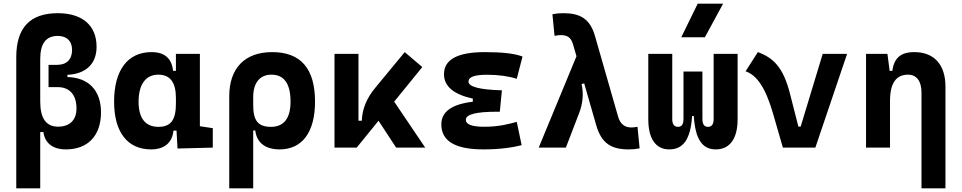

<svg xmlns="http://www.w3.org/2000/svg" viewBox="-20 -815 5313 1060"><path d="M343.8 9.8C465.8 9.8 537.6 -66.4 537.6 -195.3C537.6 -315.4 468.8 -387.2 352.1 -389.6V-401.9C454.6 -406.7 513.2 -462.9 513.2 -556.6C513.2 -674.3 435.1 -742.2 298.8 -742.2C146 -742.2 69.8 -662.1 69.8 -499.5V224.6H202.1V-85.9H219.7C227.5 -24.9 271.5 9.8 343.8 9.8ZM202.1 -253.9V-489.7C202.1 -575.2 234.4 -616.7 298.8 -616.7C348.6 -616.7 377.9 -588.4 377.9 -539.6C377.9 -486.8 347.7 -457 295.9 -457H248V-334H298.8C364.3 -334 402.3 -291.5 402.3 -216.3C402.3 -151.9 364.7 -115.7 300.8 -115.7C234.9 -115.7 202.1 -161.1 202.1 -253.9Z M814.5 9.8C884.3 9.8 931.2 -24.9 937.5 -93.8H954.6L960 4.9L1154.8 0V-107.4L1083.5 -118.2V-517.6H951.2V-423.8H935.5C928.2 -493.2 888.7 -527.3 816.4 -527.3C685.1 -527.3 609.9 -427.7 609.9 -253.9C609.9 -84 684.6 9.8 814.5 9.8ZM951.2 -242.7C951.2 -157.2 926.3 -114.7 855 -114.7C782.7 -114.7 745.1 -161.6 745.1 -253.9C745.1 -349.1 784.7 -402.8 854 -402.8C918.9 -402.8 951.2 -360.4 951.2 -274.9Z M1523.4 9.8C1647.9 9.8 1719.2 -84 1719.2 -253.9C1719.2 -436.5 1640.6 -527.3 1482.4 -527.3C1331.5 -527.3 1245.6 -438.5 1245.6 -283.2V224.6H1377.9V-94.7H1389.2C1397.5 -25.4 1447.3 9.8 1523.4 9.8ZM1377.9 -234.9V-278.8C1377.9 -357.4 1414.1 -402.8 1478.5 -402.8C1548.3 -402.8 1584 -353.5 1584 -253.9C1584 -161.6 1546.9 -114.7 1476.1 -114.7C1403.8 -114.7 1377.9 -149.9 1377.9 -234.9Z M1826.7 0H1949.2L2069.8 -148.4L2167 0H2327.6L2156.2 -253.9L2311.5 -444.8L2214.4 -527.3L2052.7 -331.5C2004.9 -274.4 1979.5 -213.4 1977.5 -148.4H1959V-517.6H1826.7Z M2649.4 9.8C2734.4 9.8 2805.7 0.5 2859.9 -13.7L2833 -142.1C2789.1 -130.9 2737.8 -115.2 2653.3 -115.2C2585.4 -115.2 2551.8 -127.9 2551.8 -153.8C2551.8 -183.6 2608.9 -198.2 2723.6 -198.2H2739.3L2751 -316.4C2627.4 -319.8 2566.4 -335.9 2566.4 -364.7C2566.4 -390.1 2600.1 -402.3 2668 -402.3C2731 -402.3 2785.2 -395 2833 -379.9L2864.7 -502.9C2821.8 -519.5 2753.4 -527.3 2657.2 -527.3C2506.3 -527.3 2431.2 -486.8 2431.2 -405.3C2431.2 -338.9 2483.9 -293.9 2590.3 -270.5V-253.4C2474.1 -239.7 2416.5 -198.2 2416.5 -128.4C2416.5 -35.6 2493.7 9.8 2649.4 9.8Z M3451.2 9.8C3474.1 9.8 3489.7 8.3 3511.2 3.9L3499.5 -115.2C3484.9 -112.3 3475.6 -111.3 3464.8 -111.3C3429.7 -111.3 3403.8 -130.4 3392.6 -170.4L3265.1 -615.2C3237.3 -712.9 3181.6 -742.2 3089.8 -742.2C3066.9 -742.2 3051.3 -740.7 3029.8 -736.3L3041.5 -617.2C3056.2 -620.1 3064.5 -621.1 3076.2 -621.1C3109.4 -621.1 3132.3 -610.4 3143.6 -570.3L3162.6 -504.4L2954.1 0H3104L3178.7 -194.3C3195.8 -239.3 3203.6 -294.4 3190.9 -350.6L3205.1 -355L3272 -122.6C3301.3 -21 3357.9 9.8 3451.2 9.8Z M3931.6 9.8C4009.8 9.8 4052.2 -50.3 4052.2 -156.2V-517.6H3919.9V-156.2C3919.9 -129.9 3909.2 -114.7 3889.2 -114.7C3868.7 -114.7 3857.9 -127 3857.9 -159.7V-419.9H3753.4V-159.7C3753.4 -127 3742.7 -114.7 3722.7 -114.7C3702.1 -114.7 3691.4 -129.9 3691.4 -156.2V-517.6H3559.1V-156.2C3559.1 -50.3 3599.6 9.8 3674.8 9.8C3751.5 9.8 3793 -45.4 3800.8 -174.3H3810.5C3818.4 -45.4 3857.9 9.8 3931.6 9.8ZM3741.2 -609.4H3871.6L3972.2 -794.9H3832Z M4302.2 0H4481.4L4656.7 -517.6H4522L4400.4 -116.2H4387.7L4341.3 -297.9C4304.2 -444.3 4249 -496.1 4164.1 -527.3L4096.2 -421.4C4158.2 -400.4 4206.5 -330.6 4247.1 -190.4Z M5067.4 224.6H5199.7V-336.9C5199.7 -458 5137.2 -527.3 5027.8 -527.3C4950.7 -527.3 4916 -493.2 4906.2 -423.8H4891.6L4879.4 -517.6H4761.2V0H4893.6V-258.3C4893.6 -355.5 4927.2 -402.8 4993.2 -402.8C5040.5 -402.8 5067.4 -367.2 5067.4 -304.2Z"/></svg>

Font: Cascadia Code
Style: Bold
Weight: 700
Monospace: yes
Designer: Aaron Bell
Foundry: Saja Typeworks
Version: Version 2404.023